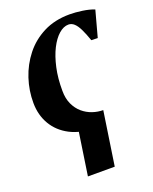

<svg xmlns="http://www.w3.org/2000/svg" viewBox="-141 -615 725 908"><g transform="rotate(-20 222.0 -161.0)"><path d="M252 11Q179 11 126.8 -16.2Q74.5 -43.5 46.5 -91Q18.5 -138.5 18 -199.5Q17.5 -261.5 37 -321Q56.5 -380.5 94.8 -429Q133 -477.5 190 -506.5Q247 -535.5 322 -535.5Q350.5 -535.5 385.2 -530.5Q420 -525.5 444.5 -515.5L409 -384.5L377 -385.5Q364.5 -421.5 353 -445Q341.5 -468.5 328.8 -480.2Q316 -492 300 -492Q275.5 -492 251.5 -471Q227.5 -450 208.2 -412Q189 -374 177.5 -322Q166 -270 166.5 -207Q166.5 -168 180 -139.2Q193.5 -110.5 215.2 -92Q237 -73.5 263.5 -64.5Q290 -55.5 317 -55.5ZM179 -36.5 317 -55.5 276.5 214.5H141.5Z"/></g></svg>

Font: Merriweather 96pt
Style: Bold Italic
Weight: 700
Italic angle: -7.8°
Version: Version 2.101